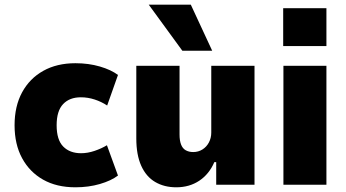

<svg xmlns="http://www.w3.org/2000/svg" viewBox="-20 -786 1471 817"><path d="M301 11Q221 11 163.5 -21.5Q106 -54 74 -113Q42 -172 42 -253Q42 -334 74 -393Q106 -452 164 -484.5Q222 -517 301 -517Q357 -517 405 -503Q453 -489 482 -467L436 -337Q412 -353 383 -362.5Q354 -372 324 -372Q276 -372 248.5 -343Q221 -314 221 -253Q221 -191 249 -162.5Q277 -134 325 -134Q353 -134 382.5 -144Q412 -154 435 -168L482 -39Q453 -17 405 -3Q357 11 301 11Z M730 11Q679 11 640.5 -11.5Q602 -34 581 -80.5Q560 -127 560 -197V-506H744V-213Q744 -188 750.5 -171Q757 -154 770.5 -146.5Q784 -139 802 -139Q824 -139 841.5 -150Q859 -161 869 -180Q879 -199 879 -222V-506H1063V0H900V-96H892Q870 -45 828 -17Q786 11 730 11ZM756 -570 613 -766H792L883 -570Z M1185 -590V-751H1369V-590ZM1186 0V-506H1369V0Z"/></svg>

Font: Nunito Sans 7pt SemiCondensed Black
Style: Regular
Weight: 900
Width: 4
Designer: Vernon Adams
Foundry: Vernon Adams
Version: Version 3.101;gftools[0.9.27]